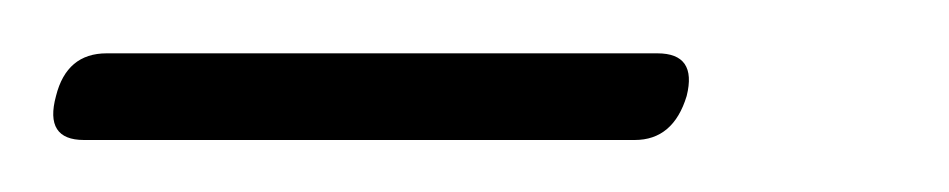

<svg xmlns="http://www.w3.org/2000/svg" viewBox="-45 -585 356 72"><path d="M-24 -549Q-20 -565 -5 -565H201.5Q216.5 -565 212.5 -549Q207.5 -532.5 193 -532.5H-13.5Q-28.5 -532.5 -24 -549Z"/></svg>

Font: Fraunces 72pt S000 Light
Style: Italic
Weight: 300
Italic angle: -16°
Version: Version 1.000; ttfautohint (v1.8.3)